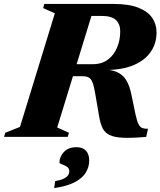

<svg xmlns="http://www.w3.org/2000/svg" viewBox="-58 -695 814 975"><path d="M412.5 -369Q459.5 -369 490.5 -392.8Q521.5 -416.5 537 -454.5Q552.5 -492.5 552.5 -535.5Q552.5 -573 530.5 -593.5Q508.5 -614 460 -614H254L315 -675H517.5Q596.5 -675 644.5 -656Q692.5 -637 714.8 -604.5Q737 -572 737 -530.5Q737 -475.5 708.2 -432.8Q679.5 -390 622.8 -365.2Q566 -340.5 481.5 -339.5V-341.5Q524 -338 549 -322.2Q574 -306.5 587.8 -279.5Q601.5 -252.5 609 -216L630.5 -112.5Q638 -77.5 646.5 -62.5Q655 -47.5 666.5 -44.2Q678 -41 693.5 -41L684.5 0Q611.5 6.5 567 4.5Q522.5 2.5 498.2 -9.5Q474 -21.5 463 -44Q452 -66.5 446 -100.5L425.5 -220Q419 -258.5 411.5 -277.2Q404 -296 391.8 -302Q379.5 -308 358.5 -308H195L173.5 -369ZM232.5 -47.5 292 -21 286 0H-37.5L-31 -21L43.5 -50.5L220.5 -627.5L161 -654L167 -675H425ZM244 130Q244 101 266.5 76.8Q289 52.5 330 52.5Q362.5 52.5 378.8 70.5Q395 88.5 395 121Q395 151.5 378.5 180Q362 208.5 323 229.5Q284 250.5 217 260L222.5 224.5Q251.5 219.5 267 211.5Q282.5 203.5 288.2 194.2Q294 185 294 175.5Q294 159.5 281.5 151.5Q269 143.5 256.5 139.2Q244 135 244 130Z"/></svg>

Font: Newsreader 24pt ExtraBold
Style: Italic
Weight: 800
Italic angle: -17°
Designer: Hugues Gentile
Foundry: Production Type
Version: Version 1.003